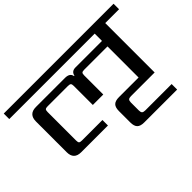

<svg xmlns="http://www.w3.org/2000/svg" viewBox="-159 -949 1454 1454"><g transform="rotate(-45 568.0 -222.0)"><path d="M1008 -34H754Q735 -34 727.5 -26.5Q720 -19 720 -1V86Q720 104 727.5 111.5Q735 119 754 119H1037V178H685Q645 178 627.5 160.5Q610 143 610 103V-18Q610 -58 627.5 -75.5Q645 -93 685 -93H895V-426H646Q627 -426 621 -420Q615 -414 615 -395V-191H503V-395Q503 -414 496.5 -420Q490 -426 470 -426H254Q235 -426 229 -420Q223 -414 223 -395V-90Q223 -71 229 -65Q235 -59 254 -59H474V0H188Q110 0 110 -78V-407Q110 -485 188 -485H498Q551 -485 557 -446H561Q569 -485 611 -485H895V-563H-20V-622H1156V-563H1008Z"/></g></svg>

Font: Sarpanch Medium
Style: Regular
Weight: 500
Designer: Manushi Parikh (Devanagari and Latin), Jyotish Sonowal (Devanagari)
Foundry: Indian Type Foundry
Version: Version 2.004;PS 1.0;hotconv 1.0.78;makeotf.lib2.5.61930; tt